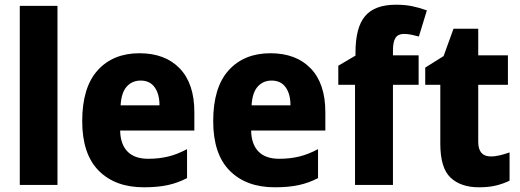

<svg xmlns="http://www.w3.org/2000/svg" viewBox="-20 -785 2208 815"><path d="M224 0H64V-760H224Z M572 -559Q681 -559 743 -494.5Q805 -430 805 -309V-231H490Q491 -173 521 -142Q551 -111 609 -111Q655 -111 694 -120.5Q733 -130 774 -152V-29Q736 -9 693 0.5Q650 10 590 10Q469 10 399 -60.5Q329 -131 329 -271Q329 -414 394.5 -486.5Q460 -559 572 -559ZM577 -443Q541 -443 518 -417.5Q495 -392 492 -338H657Q657 -386 636.5 -414.5Q616 -443 577 -443Z M1128 -559Q1237 -559 1299 -494.5Q1361 -430 1361 -309V-231H1046Q1047 -173 1077 -142Q1107 -111 1165 -111Q1211 -111 1250 -120.5Q1289 -130 1330 -152V-29Q1292 -9 1249 0.5Q1206 10 1146 10Q1025 10 955 -60.5Q885 -131 885 -271Q885 -414 950.5 -486.5Q1016 -559 1128 -559ZM1133 -443Q1097 -443 1074 -417.5Q1051 -392 1048 -338H1213Q1213 -386 1192.5 -414.5Q1172 -443 1133 -443Z M1757 -425H1648V0H1487V-425H1416V-506L1489 -549V-562Q1489 -669 1530 -717Q1571 -765 1661 -765Q1698 -765 1728 -759Q1758 -753 1792 -741L1758 -630Q1743 -634 1727 -637.5Q1711 -641 1694 -641Q1670 -641 1659 -624.5Q1648 -608 1648 -570V-550H1757Z M2063 -121Q2083 -121 2103 -126Q2123 -131 2143 -138V-18Q2116 -5 2085.5 2.5Q2055 10 2013 10Q1936 10 1892.5 -31Q1849 -72 1849 -175V-425H1785V-498L1863 -547L1905 -663H2010V-550H2136V-425H2010V-183Q2010 -121 2063 -121Z"/></svg>

Font: Noto Sans Khmer UI SemiCondensed ExtraBold
Style: Regular
Weight: 800
Width: 4
Designer: Danh Hong and the Monotype Design Team
Foundry: Monotype Imaging Inc.
Version: Version 2.002; ttfautohint (v1.8.4.7-5d5b)